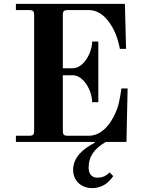

<svg xmlns="http://www.w3.org/2000/svg" viewBox="-20 -732 730 990"><path d="M62 0H467L469 4C408 35 357 79 357 144C357 198 397 238 456 238C510 238 543 206 564 176L545 157C529 173 512 184 481 184C453 184 437 164 437 133C437 74 467 34 525 0H632L638 -276H606C606 -276 598 -211 585 -174C566 -120 519 -32 437 -32H328C310 -32 304 -38 304 -56V-344H355C411 -344 455 -264 455 -205H487V-518H455C455 -460 411 -380 355 -380H304V-656C304 -674 310 -680 328 -680H438C490 -680 530 -643 558 -594C588 -544 598 -480 598 -480H630L624 -712H62V-680H132C150 -680 156 -674 156 -656V-56C156 -38 150 -32 132 -32H62Z"/></svg>

Font: Old Standard
Style: Bold
Weight: 700
Designer: Alexey Kryukov <alexios@thessalonica.org.ru>
Version: Version 2.0.2